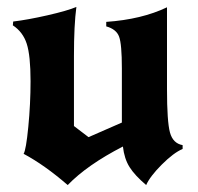

<svg xmlns="http://www.w3.org/2000/svg" viewBox="-20 -505 570 553"><path d="M17 -432 18 -443Q60 -448 117 -461Q174 -474 200 -485Q193 -433 193 -344V-142L235 -110L331 -152V-308Q331 -378 323 -399.5Q315 -421 286 -429V-442Q388 -449 461 -484V-248Q461 -155 469.5 -123.5Q478 -92 506 -87V-76Q480 -65 446 -31Q412 3 401 28Q368 0 353 -24Q338 -48 334 -83Q231 -30 175 28Q108 -30 48 -62Q55 -73 61.5 -139.5Q68 -206 68 -271Q68 -345 57 -379Q46 -413 17 -432Z"/></svg>

Font: NewRocker
Style: Regular
Weight: 400
Designer: Pablo Impallari, Brenda Gallo, Rodrigo Fuenzalida
Foundry: Pablo Impallari, Brenda Gallo, Rodrigo Fuenzalida
Version: Version 1.000